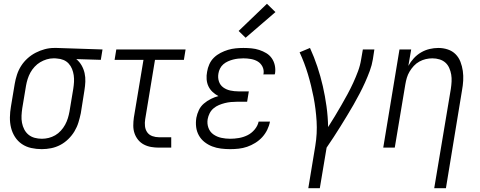

<svg xmlns="http://www.w3.org/2000/svg" viewBox="-20 -782 2540 1017"><path d="M201 8Q173 8 145.5 2Q118 -4 96 -19Q74 -34 59.5 -56.5Q45 -79 38.5 -105.5Q32 -132 32.5 -160.5Q33 -189 38 -218L58 -338Q62 -362 70 -386.5Q78 -411 92 -433Q106 -455 126 -473Q146 -491 169.5 -503Q193 -515 217.5 -521.5Q242 -528 267 -528Q270 -528 274 -528Q278 -528 281 -528L523 -520L514 -465L384 -469Q401 -455 412 -436Q423 -417 428 -395Q433 -373 432 -349.5Q431 -326 427 -302L408 -182Q403 -158 395.5 -133.5Q388 -109 374.5 -86.5Q361 -64 341.5 -45Q322 -26 299 -14Q276 -2 251 3Q226 8 201 8ZM202 -47Q220 -47 238 -51.5Q256 -56 272.5 -65.5Q289 -75 302.5 -90Q316 -105 325 -121.5Q334 -138 339.5 -156Q345 -174 348 -191L368 -311Q371 -330 372 -348Q373 -366 370.5 -383.5Q368 -401 361.5 -417Q355 -433 343.5 -445.5Q332 -458 316 -464.5Q300 -471 282 -472L272 -473Q270 -473 267.5 -473Q265 -473 263 -473Q245 -473 227 -467.5Q209 -462 193 -452.5Q177 -443 163.5 -428.5Q150 -414 141 -397.5Q132 -381 126.5 -363.5Q121 -346 118 -329L98 -209Q95 -189 94 -169.5Q93 -150 96.5 -131.5Q100 -113 108.5 -96.5Q117 -80 131 -68.5Q145 -57 163.5 -52Q182 -47 202 -47Z M822 0Q801 0 780.5 -3.5Q760 -7 742 -16.5Q724 -26 711.5 -41.5Q699 -57 692.5 -76Q686 -95 686 -116.5Q686 -138 689 -159L740 -465H587L596 -520H963L954 -465H801L749 -150Q746 -132 748 -113.5Q750 -95 760 -81Q770 -67 787 -61Q804 -55 822 -55H887V0Z M1199 8Q1175 8 1150.5 5Q1126 2 1104 -6.5Q1082 -15 1063.5 -29.5Q1045 -44 1033.5 -64.5Q1022 -85 1019 -109Q1016 -133 1020 -158Q1024 -179 1033.5 -199Q1043 -219 1060 -233.5Q1077 -248 1097 -258Q1117 -268 1137 -273Q1120 -282 1106 -295Q1092 -308 1084 -325Q1076 -342 1074.5 -362Q1073 -382 1077 -402Q1080 -422 1089 -442Q1098 -462 1113.5 -477Q1129 -492 1148.5 -502Q1168 -512 1188 -518Q1208 -524 1228.5 -526Q1249 -528 1269 -528Q1291 -528 1312 -526Q1333 -524 1353 -517.5Q1373 -511 1390.5 -500.5Q1408 -490 1419.5 -473.5Q1431 -457 1435.5 -436.5Q1440 -416 1437 -394Q1436 -393 1436 -391Q1436 -389 1435 -388H1375Q1375 -389 1375 -390Q1375 -391 1376 -391Q1379 -412 1370 -429.5Q1361 -447 1345 -456.5Q1329 -466 1309 -469.5Q1289 -473 1269 -473Q1255 -473 1241.5 -471.5Q1228 -470 1214.5 -466.5Q1201 -463 1187.5 -457Q1174 -451 1163 -441.5Q1152 -432 1145.5 -419Q1139 -406 1137 -393Q1133 -371 1139.5 -351Q1146 -331 1162.5 -319Q1179 -307 1200 -302.5Q1221 -298 1243 -298H1298L1289 -243H1234Q1218 -243 1202.5 -241.5Q1187 -240 1171 -236Q1155 -232 1139.5 -225.5Q1124 -219 1111 -208Q1098 -197 1090.5 -182Q1083 -167 1080 -151Q1076 -127 1084 -105Q1092 -83 1110.5 -70Q1129 -57 1152 -52Q1175 -47 1199 -47Q1222 -47 1245.5 -51Q1269 -55 1290.5 -65.5Q1312 -76 1328.5 -95.5Q1345 -115 1350 -138H1410Q1406 -116 1395.5 -94.5Q1385 -73 1369 -55.5Q1353 -38 1332 -25Q1311 -12 1289 -4.5Q1267 3 1244.5 5.5Q1222 8 1199 8ZM1281 -582 1244 -618 1394 -762 1439 -718Z M1613 215 1650 -9Q1661 -75 1657 -140Q1653 -205 1641 -267Q1629 -329 1611 -389Q1593 -449 1567 -505L1622 -528Q1644 -480 1661 -429Q1678 -378 1690 -325.5Q1702 -273 1709.5 -218.5Q1717 -164 1718 -109Q1736 -137 1753.5 -166Q1771 -195 1788 -224.5Q1805 -254 1821 -283.5Q1837 -313 1851 -343.5Q1865 -374 1876.5 -405Q1888 -436 1893 -468L1902 -520H1963L1955 -468Q1950 -437 1938.5 -406Q1927 -375 1913.5 -345Q1900 -315 1884.5 -285.5Q1869 -256 1852.5 -227Q1836 -198 1818.5 -169.5Q1801 -141 1783.5 -112.5Q1766 -84 1747.5 -56Q1729 -28 1710 0L1674 215Z M2280 215 2368 -311Q2371 -331 2372 -350Q2373 -369 2370 -387Q2367 -405 2359.5 -422Q2352 -439 2339 -450.5Q2326 -462 2308 -467.5Q2290 -473 2270 -473Q2253 -473 2235.5 -469Q2218 -465 2201.5 -456Q2185 -447 2172 -433Q2159 -419 2149.5 -403Q2140 -387 2135 -370Q2130 -353 2127 -335L2071 0H2010L2096 -520H2158L2143 -433Q2155 -455 2172 -473.5Q2189 -492 2210.5 -504.5Q2232 -517 2255.5 -522.5Q2279 -528 2302 -528Q2328 -528 2352 -520Q2376 -512 2393 -495Q2410 -478 2419 -454.5Q2428 -431 2431.5 -406Q2435 -381 2433.5 -355Q2432 -329 2427 -302L2342 215Z"/></svg>

Font: Iosevka SS04 Light Oblique
Style: Regular
Weight: 300
Italic angle: -9°
Monospace: yes
Designer: Belleve Invis
Foundry: Belleve Invis
Version: Version 19.0.0; ttfautohint (v1.8.4)